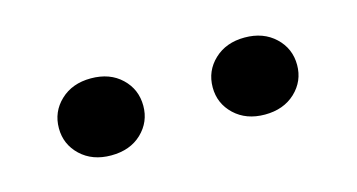

<svg xmlns="http://www.w3.org/2000/svg" viewBox="-32 -809 522 281"><g transform="rotate(-15 229.0 -668.5)"><path d="M47.9 -668Q47.9 -692.9 65.7 -709.7Q83.5 -726.6 111.8 -726.6Q140.6 -726.6 158.2 -709.7Q175.8 -692.9 175.8 -668Q175.8 -643.6 158.2 -626.7Q140.6 -609.9 111.8 -609.9Q83.5 -609.9 65.7 -626.7Q47.9 -643.6 47.9 -668ZM280.8 -667.5Q280.8 -692.4 298.6 -709.2Q316.4 -726.1 344.7 -726.1Q373 -726.1 390.9 -709.2Q408.7 -692.4 408.7 -667.5Q408.7 -643.1 390.9 -626.2Q373 -609.4 344.7 -609.4Q316.4 -609.4 298.6 -626.2Q280.8 -643.1 280.8 -667.5Z"/></g></svg>

Font: Vazirmatn RD SemiBold
Style: Regular
Weight: 600
Designer: Saber Rastikerdar
Foundry: Saber Rastikerdar
Version: Version 32.102